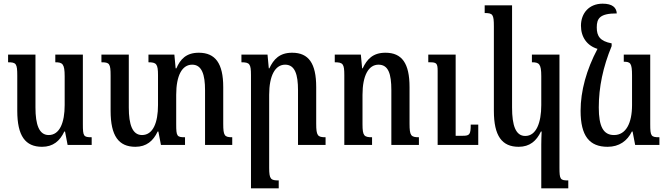

<svg xmlns="http://www.w3.org/2000/svg" viewBox="-20 -789 3637 1045"><path d="M209 10C269 10 306 -22 330 -73H334L348 0H479V-42C435 -42 431 -47 431 -113V-492H281V-450C320 -450 332 -442 332 -374V-217C332 -122 305 -54 245 -54C193 -54 173 -110 173 -204V-492H24V-450C68 -450 74 -443 74 -377V-186C74 -49 118 10 209 10Z M1195 -116V-315C1195 -444 1152 -502 1062 -502C993 -502 961 -466 940 -417H936L929 -492H788V-450C831 -450 840 -441 840 -380V-217C840 -122 813 -54 753 -54C701 -54 681 -110 681 -204V-492H532V-450C576 -450 582 -443 582 -377V-186C582 -49 626 10 717 10C777 10 814 -22 838 -73H842L856 0H987V-42C943 -42 939 -47 939 -113V-273C939 -378 971 -437 1026 -437C1079 -437 1096 -382 1096 -298V0H1244V-42C1202 -42 1195 -50 1195 -116Z M1752 -42C1709 -42 1701 -50 1701 -116V-315C1701 -444 1660 -502 1570 -502C1501 -502 1469 -466 1446 -417H1443L1436 -492H1294V-450C1339 -450 1346 -441 1346 -380V236H1497V193C1454 193 1445 187 1445 124V-273C1445 -378 1478 -437 1532 -437C1586 -437 1602 -382 1602 -298V0H1752Z M2260 -42C2217 -42 2209 -50 2209 -116V-315C2209 -444 2168 -502 2078 -502C2009 -502 1977 -466 1954 -417H1951L1944 -492H1802V-450C1847 -450 1854 -441 1854 -380V0H2005V-42C1962 -42 1953 -49 1953 -113V-273C1953 -378 1986 -437 2040 -437C2094 -437 2110 -387 2110 -298V0H2260ZM2583 -111H2542C2542 -57 2536 -50 2499 -50H2460V-492H2311V-450H2320C2356 -450 2362 -444 2362 -403V0H2583Z M2926 236H3073V193C3029 193 3025 188 3025 122V-492H2875V-450C2914 -450 2926 -442 2926 -374V-217C2926 -122 2899 -49 2839 -49C2787 -49 2767 -105 2767 -204V-760H2618V-718C2662 -718 2668 -711 2668 -645V-186C2668 -49 2712 10 2803 10C2863 10 2900 -22 2924 -73H2928C2927 -51 2926 -24 2926 -2Z M3287 10C3350 10 3394 -22 3419 -73H3423L3437 0H3569V-42C3524 -42 3519 -47 3519 -113V-492H3375V-453C3411 -453 3420 -446 3420 -378V-217C3420 -119 3387 -54 3322 -54C3264 -54 3239 -100 3239 -204C3239 -315 3262 -424 3309 -538V-553C3246 -565 3228 -592 3228 -640C3228 -689 3245 -716 3337 -716C3335 -748 3313 -769 3260 -769C3186 -769 3142 -717 3142 -649C3142 -586 3176 -540 3232 -523C3172 -410 3140 -294 3140 -186C3140 -49 3188 10 3287 10Z"/></svg>

Font: Noto Serif Armenian ExtraCondensed SemiBold
Style: Regular
Weight: 600
Width: 2
Designer: Monotype Design Team
Foundry: Monotype Imaging Inc.
Version: Version 2.008